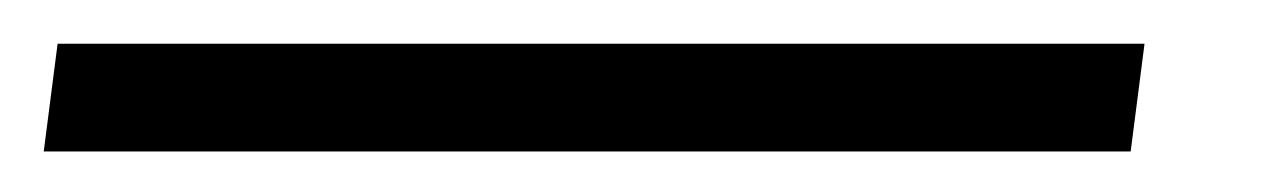

<svg xmlns="http://www.w3.org/2000/svg" viewBox="-76 24 596 90"><path d="M460.5 44.5 454 95H-55.5L-49 44.5Z"/></svg>

Font: Merriweather 28pt ExtraBold
Style: Italic
Weight: 800
Italic angle: -7.8°
Version: Version 2.101